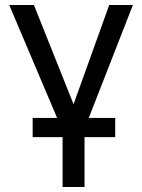

<svg xmlns="http://www.w3.org/2000/svg" viewBox="-20 -550 570 770"><path d="M442 -77V0H319V200H231V0H111V-77H209L17 -530H116L275 -132L418 -530H513L336 -77Z"/></svg>

Font: Golos UI
Style: Regular
Weight: 400
Designer: A.Korolkova, Vitaly Kuzmin
Foundry: ParaType Ltd
Version: Version 2.000